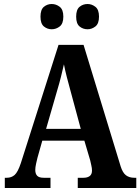

<svg xmlns="http://www.w3.org/2000/svg" viewBox="-20 -938 700 958"><path d="M4 0V-51H14Q37 -51 53 -65Q69 -79 84 -124L272 -714H397L582 -108Q592 -76 608.5 -63.5Q625 -51 650 -51H660V0H368V-51H397Q416 -51 427.5 -59.5Q439 -68 439 -87Q439 -99 435.5 -113.5Q432 -128 430 -138L401 -236H191L167 -151Q164 -139 160 -121Q156 -103 156 -90Q156 -71 165.5 -61Q175 -51 198 -51H232V0ZM210 -295H383L332 -484Q322 -520 313.5 -553Q305 -586 299 -617Q292 -586 284 -554Q276 -522 266 -489ZM417 -792Q394 -792 377 -806Q360 -820 360 -855Q360 -890 377 -904Q394 -918 417 -918Q438 -918 456 -904Q474 -890 474 -855Q474 -820 456 -806Q438 -792 417 -792ZM238 -792Q216 -792 199 -806Q182 -820 182 -855Q182 -890 199 -904Q216 -918 238 -918Q260 -918 278 -904Q296 -890 296 -855Q296 -820 278 -806Q260 -792 238 -792Z"/></svg>

Font: Noto Serif Lao Condensed
Style: Bold
Weight: 700
Width: 3
Designer: Monotype Design Team
Foundry: Monotype Imaging Inc.
Version: Version 2.003; ttfautohint (v1.8.4.7-5d5b)